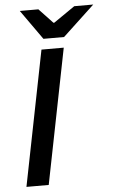

<svg xmlns="http://www.w3.org/2000/svg" viewBox="-58 -888 546 927"><g transform="rotate(-5 215.0 -424.5)"><path d="M32 0 162 -654H270L140 0ZM176 -705 74 -849H164L231 -778H235L338 -849H430L276 -705Z"/></g></svg>

Font: Source Sans 3 SemiBold
Style: Italic
Weight: 600
Italic angle: -11°
Designer: Paul D. Hunt
Foundry: Adobe
Version: Version 3.046;hotconv 1.0.118;makeotfexe 2.5.65603